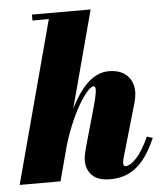

<svg xmlns="http://www.w3.org/2000/svg" viewBox="-54 -797 725 854"><g transform="rotate(-5 309.0 -370.0)"><path d="M0 0 193.5 -723.5H120.5V-750H382.5L182.5 0ZM405.5 10Q349 10 323.5 -16.2Q298 -42.5 298 -82Q298 -93.5 301 -109Q304 -124.5 307.5 -137L357.5 -314Q368.5 -353 372 -373.5Q375.5 -394 373.2 -401.2Q371 -408.5 365.5 -408.5Q355 -408.5 336.8 -388.2Q318.5 -368 297 -331Q275.5 -294 254.8 -243.5Q234 -193 217.5 -133H201.5Q213.5 -178.5 229.8 -226Q246 -273.5 267.2 -317Q288.5 -360.5 314.2 -395Q340 -429.5 371.2 -449.5Q402.5 -469.5 439 -469.5Q480.5 -469.5 508 -450.8Q535.5 -432 544.5 -398.2Q553.5 -364.5 540.5 -319.5L470.5 -77Q469.5 -73.5 468.2 -67.2Q467 -61 467 -57Q467 -42 477 -42Q496.5 -42 524.8 -71.2Q553 -100.5 582.5 -165L608 -156.5Q580.5 -93.5 549.5 -57.2Q518.5 -21 483 -5.5Q447.5 10 405.5 10Z"/></g></svg>

Font: Bodoni Moda 9pt Black
Style: Italic
Weight: 900
Italic angle: -13°
Designer: Owen Earl
Foundry: indestructible type
Version: Version 2.004